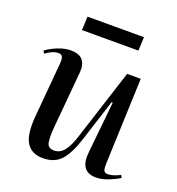

<svg xmlns="http://www.w3.org/2000/svg" viewBox="-132 -819 868 940"><g transform="rotate(20 302.5 -349.0)"><path d="M18 -482Q41 -500 76.5 -514.5Q112 -529 145 -529Q230 -529 222 -441L196 -152Q191 -96 196 -68Q201 -40 234 -40Q264 -40 285.5 -66.5Q307 -93 324 -148L442 -515H513L496 -67Q495 -43 499.5 -32Q504 -21 521 -21Q545 -21 584 -40L591 -27Q570 -13 535.5 0.5Q501 14 472 14Q385 14 397 -92L424 -358L418 -359L348 -141Q322 -59 288 -22.5Q254 14 195 14Q136 14 109.5 -27.5Q83 -69 91 -164L116 -450Q118 -474 113 -485Q108 -496 92 -496Q75 -496 57 -487.5Q39 -479 26 -469ZM164 -712H458L455 -641H161Z"/></g></svg>

Font: Literata 72pt Medium
Style: Italic
Weight: 500
Italic angle: -2°
Designer: Latin by Veronika Burian and Jose Scaglione. Greek by Irene Vlachou. Cyrillic by Vera Evstafieva
Foundry: TypeTogether
Version: Version 3.002